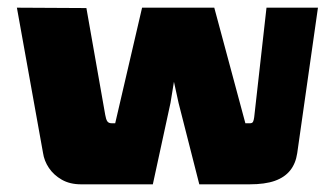

<svg xmlns="http://www.w3.org/2000/svg" viewBox="-20 -480 871 500"><path d="M191 0Q162 0 141 -12Q120 -24 107.5 -42.5Q95 -61 92 -82L24 -460L205 -459L254 -181Q256 -169 259.5 -164Q263 -159 271 -159H280L350 -460H538L619 -159H631Q637 -159 639 -163Q641 -167 642 -175L674 -460H808L754 -81Q750 -54 735.5 -36Q721 -18 695.5 -9Q670 0 630 0H499L445 -212L433 -267L424 -212L378 0Z"/></svg>

Font: Genos ExtraBold
Style: Regular
Weight: 800
Designer: Robert E. Leuschke
Foundry: Robert E. Leuschke
Version: Version 1.010